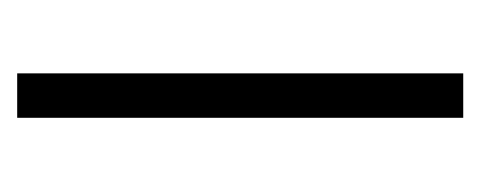

<svg xmlns="http://www.w3.org/2000/svg" viewBox="-192 -380 572 229"><g transform="rotate(90 94.5 -266.0)"><path d="M121 0V-532H68V0Z"/></g></svg>

Font: Noto Sans Armenian ExtraCondensed Light
Style: Regular
Weight: 300
Width: 2
Designer: Monotype Design Team
Foundry: Monotype Imaging Inc.
Version: Version 2.008